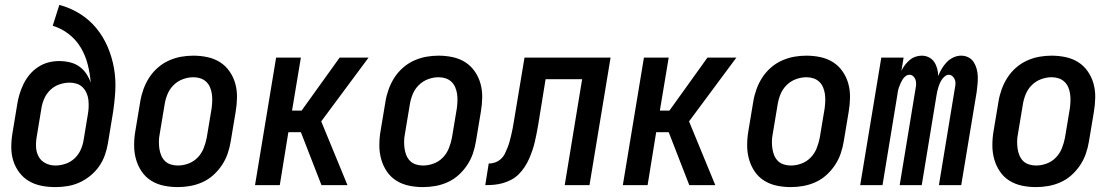

<svg xmlns="http://www.w3.org/2000/svg" viewBox="-20 -755 4540 783"><path d="M206 8Q176 8 148.5 2.5Q121 -3 98 -16.5Q75 -30 58.5 -52Q42 -74 34 -100Q26 -126 26 -155Q26 -184 31 -213L50 -328Q53 -349 59.5 -370.5Q66 -392 76 -412.5Q86 -433 101 -451Q116 -469 136 -482Q156 -495 177.5 -500.5Q199 -506 221 -506Q243 -506 264.5 -501Q286 -496 303 -484Q320 -472 331.5 -455Q343 -438 350 -418Q347 -456 337.5 -493Q328 -530 309 -561.5Q290 -593 260.5 -616Q231 -639 195 -650L222 -735Q267 -723 305.5 -699Q344 -675 372.5 -640.5Q401 -606 419 -564Q437 -522 445 -476Q453 -430 450 -381.5Q447 -333 439 -285L420 -170Q416 -146 407.5 -122Q399 -98 384 -76.5Q369 -55 348 -38Q327 -21 303.5 -10.5Q280 0 255 4Q230 8 206 8ZM206 -80Q226 -80 247 -87Q268 -94 284 -109Q300 -124 309 -144Q318 -164 321 -184L338 -287Q341 -303 341.5 -318Q342 -333 340.5 -347.5Q339 -362 333 -375.5Q327 -389 317 -399Q307 -409 293 -413.5Q279 -418 264 -418Q244 -418 223 -411Q202 -404 186 -389Q170 -374 161 -354Q152 -334 149 -314L130 -199Q126 -177 127 -155.5Q128 -134 137.5 -116.5Q147 -99 165.5 -89.5Q184 -80 206 -80Z M705 8Q675 8 647 2Q619 -4 596 -18.5Q573 -33 557.5 -56Q542 -79 534.5 -106Q527 -133 527 -162.5Q527 -192 532 -221L552 -341Q556 -366 565 -391Q574 -416 588.5 -438.5Q603 -461 623.5 -479Q644 -497 668.5 -508Q693 -519 718 -523.5Q743 -528 768 -528Q798 -528 826 -522Q854 -516 877 -501.5Q900 -487 916 -464Q932 -441 939.5 -414Q947 -387 946.5 -357.5Q946 -328 941 -299L921 -179Q917 -154 908.5 -129Q900 -104 885 -81.5Q870 -59 850 -41Q830 -23 805.5 -12Q781 -1 755.5 3.5Q730 8 705 8ZM705 -80Q727 -80 748.5 -88Q770 -96 786 -112.5Q802 -129 810.5 -150.5Q819 -172 823 -193L843 -313Q845 -328 845.5 -343Q846 -358 844 -372Q842 -386 836.5 -399Q831 -412 821 -421.5Q811 -431 797.5 -435.5Q784 -440 769 -440Q747 -440 725.5 -432Q704 -424 687.5 -407.5Q671 -391 662.5 -369.5Q654 -348 651 -327L631 -207Q628 -192 628 -177Q628 -162 630 -148Q632 -134 637.5 -121Q643 -108 652.5 -98.5Q662 -89 676 -84.5Q690 -80 705 -80Z M1291 0 1207 -216H1156L1121 0H1020L1106 -520H1207L1171 -304H1210L1365 -520H1483L1290 -260L1397 0Z M1705 8Q1675 8 1647 2Q1619 -4 1596 -18.5Q1573 -33 1557.5 -56Q1542 -79 1534.5 -106Q1527 -133 1527 -162.5Q1527 -192 1532 -221L1552 -341Q1556 -366 1565 -391Q1574 -416 1588.5 -438.5Q1603 -461 1623.5 -479Q1644 -497 1668.5 -508Q1693 -519 1718 -523.5Q1743 -528 1768 -528Q1798 -528 1826 -522Q1854 -516 1877 -501.5Q1900 -487 1916 -464Q1932 -441 1939.5 -414Q1947 -387 1946.5 -357.5Q1946 -328 1941 -299L1921 -179Q1917 -154 1908.5 -129Q1900 -104 1885 -81.5Q1870 -59 1850 -41Q1830 -23 1805.5 -12Q1781 -1 1755.5 3.5Q1730 8 1705 8ZM1705 -80Q1727 -80 1748.5 -88Q1770 -96 1786 -112.5Q1802 -129 1810.5 -150.5Q1819 -172 1823 -193L1843 -313Q1845 -328 1845.5 -343Q1846 -358 1844 -372Q1842 -386 1836.5 -399Q1831 -412 1821 -421.5Q1811 -431 1797.5 -435.5Q1784 -440 1769 -440Q1747 -440 1725.5 -432Q1704 -424 1687.5 -407.5Q1671 -391 1662.5 -369.5Q1654 -348 1651 -327L1631 -207Q1628 -192 1628 -177Q1628 -162 1630 -148Q1632 -134 1637.5 -121Q1643 -108 1652.5 -98.5Q1662 -89 1676 -84.5Q1690 -80 1705 -80Z M1959 0 1973 -88Q1986 -88 1999 -92.5Q2012 -97 2022.5 -106.5Q2033 -116 2039 -128.5Q2045 -141 2050 -153.5Q2055 -166 2058.5 -179Q2062 -192 2065 -205Q2068 -218 2070.5 -230.5Q2073 -243 2075 -256L2119 -520H2470L2384 0H2283L2354 -432H2205L2175 -247Q2172 -229 2168.5 -211.5Q2165 -194 2161 -176.5Q2157 -159 2151 -141.5Q2145 -124 2137.5 -107Q2130 -90 2119.5 -74Q2109 -58 2095.5 -44.5Q2082 -31 2065 -22Q2048 -13 2030 -8Q2012 -3 1994.5 -1.5Q1977 0 1959 0Z M2791 0 2707 -216H2656L2621 0H2520L2606 -520H2707L2671 -304H2710L2865 -520H2983L2790 -260L2897 0Z M3205 8Q3175 8 3147 2Q3119 -4 3096 -18.5Q3073 -33 3057.5 -56Q3042 -79 3034.5 -106Q3027 -133 3027 -162.5Q3027 -192 3032 -221L3052 -341Q3056 -366 3065 -391Q3074 -416 3088.5 -438.5Q3103 -461 3123.5 -479Q3144 -497 3168.5 -508Q3193 -519 3218 -523.5Q3243 -528 3268 -528Q3298 -528 3326 -522Q3354 -516 3377 -501.5Q3400 -487 3416 -464Q3432 -441 3439.5 -414Q3447 -387 3446.5 -357.5Q3446 -328 3441 -299L3421 -179Q3417 -154 3408.5 -129Q3400 -104 3385 -81.5Q3370 -59 3350 -41Q3330 -23 3305.5 -12Q3281 -1 3255.5 3.5Q3230 8 3205 8ZM3205 -80Q3227 -80 3248.5 -88Q3270 -96 3286 -112.5Q3302 -129 3310.5 -150.5Q3319 -172 3323 -193L3343 -313Q3345 -328 3345.5 -343Q3346 -358 3344 -372Q3342 -386 3336.5 -399Q3331 -412 3321 -421.5Q3311 -431 3297.5 -435.5Q3284 -440 3269 -440Q3247 -440 3225.5 -432Q3204 -424 3187.5 -407.5Q3171 -391 3162.5 -369.5Q3154 -348 3151 -327L3131 -207Q3128 -192 3128 -177Q3128 -162 3130 -148Q3132 -134 3137.5 -121Q3143 -108 3152.5 -98.5Q3162 -89 3176 -84.5Q3190 -80 3205 -80Z M3488 0 3574 -520H3665L3656 -466Q3662 -479 3670.5 -490Q3679 -501 3689.5 -510Q3700 -519 3713 -523.5Q3726 -528 3739 -528Q3755 -528 3768.5 -521Q3782 -514 3790 -502Q3798 -490 3802 -475Q3806 -460 3806 -445Q3812 -460 3820.5 -474.5Q3829 -489 3841 -501.5Q3853 -514 3868.5 -521Q3884 -528 3899 -528H3900Q3916 -528 3929.5 -521Q3943 -514 3951 -501.5Q3959 -489 3963 -474Q3967 -459 3967.5 -443.5Q3968 -428 3966.5 -412Q3965 -396 3963 -380L3900 0H3809L3874 -395Q3876 -404 3876.5 -413Q3877 -422 3874 -430Q3871 -438 3864.5 -444Q3858 -450 3849 -450Q3841 -450 3833.5 -444Q3826 -438 3821 -430.5Q3816 -423 3812.5 -415Q3809 -407 3806.5 -398.5Q3804 -390 3802 -381.5Q3800 -373 3799 -365L3739 0H3649L3714 -395Q3716 -404 3716 -413Q3716 -422 3713.5 -430Q3711 -438 3704.5 -444Q3698 -450 3689 -450Q3680 -450 3672.5 -444Q3665 -438 3660.5 -430.5Q3656 -423 3652.5 -415Q3649 -407 3646 -398.5Q3643 -390 3641.5 -381.5Q3640 -373 3639 -365L3579 0Z M4205 8Q4175 8 4147 2Q4119 -4 4096 -18.5Q4073 -33 4057.5 -56Q4042 -79 4034.5 -106Q4027 -133 4027 -162.5Q4027 -192 4032 -221L4052 -341Q4056 -366 4065 -391Q4074 -416 4088.5 -438.5Q4103 -461 4123.5 -479Q4144 -497 4168.5 -508Q4193 -519 4218 -523.5Q4243 -528 4268 -528Q4298 -528 4326 -522Q4354 -516 4377 -501.5Q4400 -487 4416 -464Q4432 -441 4439.5 -414Q4447 -387 4446.5 -357.5Q4446 -328 4441 -299L4421 -179Q4417 -154 4408.5 -129Q4400 -104 4385 -81.5Q4370 -59 4350 -41Q4330 -23 4305.5 -12Q4281 -1 4255.5 3.5Q4230 8 4205 8ZM4205 -80Q4227 -80 4248.5 -88Q4270 -96 4286 -112.5Q4302 -129 4310.5 -150.5Q4319 -172 4323 -193L4343 -313Q4345 -328 4345.5 -343Q4346 -358 4344 -372Q4342 -386 4336.5 -399Q4331 -412 4321 -421.5Q4311 -431 4297.5 -435.5Q4284 -440 4269 -440Q4247 -440 4225.5 -432Q4204 -424 4187.5 -407.5Q4171 -391 4162.5 -369.5Q4154 -348 4151 -327L4131 -207Q4128 -192 4128 -177Q4128 -162 4130 -148Q4132 -134 4137.5 -121Q4143 -108 4152.5 -98.5Q4162 -89 4176 -84.5Q4190 -80 4205 -80Z"/></svg>

Font: Iosevka Term Curly Semibold
Style: Italic
Weight: 600
Italic angle: -9°
Designer: Belleve Invis
Foundry: Belleve Invis
Version: Version 32.3.0